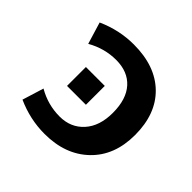

<svg xmlns="http://www.w3.org/2000/svg" viewBox="-140 -670 820 820"><g transform="rotate(45 270.0 -260.0)"><path d="M152 -203V-317H266V-203ZM89 -124Q151 -88 222 -88Q289 -88 330.5 -134Q372 -180 372 -260Q372 -342 332.5 -386Q293 -430 222 -430Q152 -430 89 -394L59 -493Q141 -530 229 -530Q359 -530 432.5 -458.5Q506 -387 506 -260Q506 -136 430 -63Q354 10 229 10Q141 10 59 -27Z"/></g></svg>

Font: Mplus 1p Bold
Style: Bold
Weight: 700
Version: Version 1.061